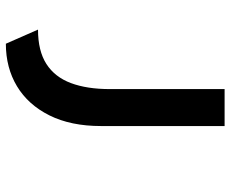

<svg xmlns="http://www.w3.org/2000/svg" viewBox="-84 -482 768 639"><g transform="rotate(90 299.5 -163.0)"><path d="M126 201 79 94Q150 94 193.5 66Q237 38 257 -15.5Q277 -69 277 -145V-527H400V-116Q400 -15 364.5 56Q329 127 267.5 164Q206 201 126 201Z"/></g></svg>

Font: Lexend Zetta Medium
Style: Regular
Weight: 500
Designer: Bonnie Shaver-Troup, Thomas Jockin
Foundry: Lexend
Version: Version 1.007